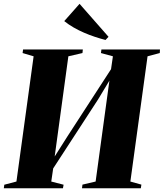

<svg xmlns="http://www.w3.org/2000/svg" viewBox="-38 -1008 876 1028"><path d="M-17.5 0 -15 -19 50 -36 142 -706.5 83 -724 85.5 -743H405.5L403.5 -724L328 -706.5L247 -113L222 -118.5L323.5 -278.5L591.5 -691.5L552 -606.5L566.5 -706.5L502.5 -724L505 -743H818.5L817.5 -724L752 -706.5L660 -36L719 -19.5L716 0H401L403.5 -19.5L474 -36L551 -600L580.5 -630.5L487 -475.5L206 -43.5L255 -163L236.5 -36L302.5 -19L299 0ZM527 -794Q499.5 -801 470 -810.8Q440.5 -820.5 411.8 -833Q383 -845.5 356 -861Q329 -876.5 306 -895L388 -987.5L543 -811Z"/></svg>

Font: Merriweather 144pt Black
Style: Italic
Weight: 900
Italic angle: -7.8°
Version: Version 2.101